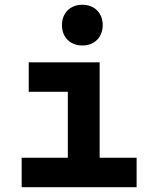

<svg xmlns="http://www.w3.org/2000/svg" viewBox="-20 -776 626 796"><path d="M69.8 0H546.4V-122.1H393.1V-517.6H99.1V-395.5H261.2V-122.1H69.8ZM321.3 -587.4C371.6 -587.4 405.8 -621.6 405.8 -671.9C405.8 -722.2 371.6 -756.3 321.3 -756.3C271 -756.3 236.8 -722.2 236.8 -671.9C236.8 -621.6 271 -587.4 321.3 -587.4Z"/></svg>

Font: CaskaydiaCove Nerd Font
Style: Bold
Weight: 700
Designer: Aaron Bell
Foundry: Saja Typeworks
Version: Version 2111.1;Nerd Fonts 2.3.0